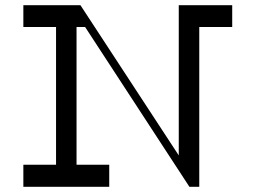

<svg xmlns="http://www.w3.org/2000/svg" viewBox="-20 -720 985 740"><path d="M875 -700H669V-121L290 -700H70V-616H196V-85H70V0H401V-85H275V-616H308L710 0H748V-616H875Z"/></svg>

Font: Space Cowgirl
Style: Regular
Weight: 400
Designer: Valery Marier
Foundry: Valery Marier
Version: Version 1.000;hotconv 1.0.109;makeotfexe 2.5.65596